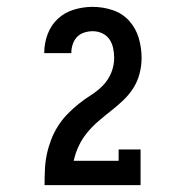

<svg xmlns="http://www.w3.org/2000/svg" viewBox="-20 -863 540 560"><path d="M110 -323V-324Q110 -346 111 -368.5Q112 -391 116.5 -412.5Q121 -434 129 -455Q137 -476 149 -495Q161 -514 176.5 -530Q192 -546 209.5 -560Q227 -574 246 -586Q265 -598 280.5 -614Q296 -630 304.5 -651Q313 -672 313 -694Q313 -708 310 -722.5Q307 -737 299 -748.5Q291 -760 278 -766Q265 -772 250 -772Q238 -772 225.5 -768Q213 -764 204.5 -755Q196 -746 192 -733.5Q188 -721 188 -709V-708H109V-709Q109 -737 119 -763.5Q129 -790 149 -808.5Q169 -827 196 -835Q223 -843 250 -843Q280 -843 308.5 -833.5Q337 -824 356.5 -802.5Q376 -781 384.5 -752.5Q393 -724 393 -694Q393 -671 387 -648Q381 -625 368.5 -605.5Q356 -586 339 -570Q322 -554 303.5 -539.5Q285 -525 267.5 -510Q250 -495 235 -477Q220 -459 210 -438Q200 -417 195 -394H326V-427H390V-323Z"/></svg>

Font: Iosevka Curly Slab Medium
Style: Regular
Weight: 500
Monospace: yes
Designer: Belleve Invis
Foundry: Belleve Invis
Version: Version 22.1.2; ttfautohint (v1.8.4)